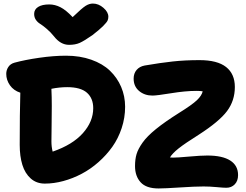

<svg xmlns="http://www.w3.org/2000/svg" viewBox="-20 -1001 1384 1079"><path d="M502 -981Q533.7 -981 561.3 -957Q588.9 -933.1 588.9 -907.2Q588.9 -895 584.5 -885.3Q580.1 -875.5 559.8 -855Q539.6 -834.5 499 -803.2Q452.6 -771 428 -760Q403.3 -749 368.2 -749Q320.3 -749 283.2 -796.9Q264.2 -820.8 241.5 -839.8Q218.8 -858.9 204.8 -867.4Q190.9 -876 181.4 -889.9Q171.9 -903.8 171.9 -922.9Q171.9 -947.8 194.1 -961.9Q216.3 -976.1 256.8 -976.1Q289.1 -976.1 320.1 -960.2Q351.1 -944.3 388.2 -904.8Q440.4 -955.1 460.9 -968Q481.4 -981 502 -981ZM231.9 30.8Q185.1 30.8 152.8 2.2Q120.6 -26.4 105.7 -74.5Q90.8 -122.6 90.8 -187Q90.8 -365.2 94.2 -480Q56.6 -492.2 35.9 -521.7Q15.1 -551.3 15.1 -585.9Q15.1 -606.9 26.9 -624.8Q38.6 -642.6 62 -648.9Q119.6 -664.6 200.4 -676.3Q281.2 -688 351.1 -688Q429.2 -688 492.9 -665.5Q556.6 -643.1 597.7 -603.8Q638.7 -564.5 660.9 -512.5Q683.1 -460.4 683.1 -400.9Q683.1 -339.4 663.8 -281Q644.5 -222.7 611.3 -176Q578.1 -129.4 533.7 -90.1Q489.3 -50.8 439.2 -24.4Q389.2 2 335.9 16.4Q282.7 30.8 231.9 30.8ZM871.1 58.1Q801.8 58.1 770.3 23.4Q738.8 -11.2 738.8 -67.9Q738.8 -105.5 747.3 -134.5Q755.9 -163.6 781 -199.2Q806.2 -234.9 856.4 -275.6Q906.7 -316.4 985.8 -366.2Q1059.6 -412.1 1086.7 -438Q1113.8 -463.9 1119.1 -487.8Q1108.4 -490.2 1083 -490.2Q1022.5 -490.2 941.9 -477.1Q861.3 -463.9 836.9 -463.9Q792.5 -463.9 761.7 -489.7Q731 -515.6 731 -559.1Q731 -588.4 747.6 -607.9Q764.2 -627.4 793 -632.8Q880.9 -647.9 950.2 -655.5Q1019.5 -663.1 1101.1 -663.1Q1201.7 -663.1 1250.7 -624.3Q1299.8 -585.4 1299.8 -512.2Q1299.8 -435.5 1255.9 -376.7Q1211.9 -317.9 1097.2 -244.1Q1019.5 -195.3 984.1 -167.2Q948.7 -139.2 935.1 -116.2Q940.9 -115.2 953.1 -115.2Q977.5 -115.2 1043 -121.1Q1108.4 -127 1145 -127Q1230 -127 1273.9 -98.9Q1317.9 -70.8 1317.9 -17.1Q1317.9 15.6 1299.3 34.9Q1280.8 54.2 1252 54.2Q1234.9 54.2 1196.5 50.5Q1158.2 46.9 1124 46.9Q1075.2 46.9 990.7 52.5Q906.2 58.1 871.1 58.1ZM269 -206.1Q269 -175.8 275.9 -148.9Q387.7 -187.5 445.8 -252.7Q503.9 -317.9 503.9 -393.1Q503.9 -448.7 468.5 -480Q433.1 -511.2 357.9 -511.2Q314.5 -511.2 269 -502V-498Q271 -457 271 -405Q271 -353 270 -292.5Q269 -231.9 269 -206.1Z"/></svg>

Font: Shantell Sans Bouncy
Style: Regular
Weight: 800
Designer: Stephen Nixon, Anya Danilova, Shantell Martin
Foundry: Arrow Type
Version: Version 1.006;[9816181b4]